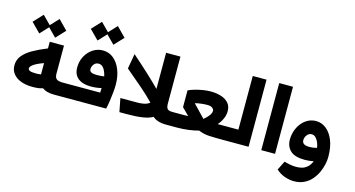

<svg xmlns="http://www.w3.org/2000/svg" viewBox="-108 -1349 3779 2046"><g transform="rotate(15 1782.0 -326.0)"><path d="M263 -20Q192 -20 137 -40.5Q82 -61 51 -100Q20 -139 20 -193Q20 -254 57.5 -300.5Q95 -347 162 -385Q229 -423 319 -459V-532H476V-221Q476 -181 496 -164.5Q516 -148 564 -148H592V0H509Q463 0 431 -9.5Q399 -19 378 -35Q351 -26 324 -23Q297 -20 263 -20ZM177 -202Q177 -186 195.5 -177Q214 -168 263 -168Q272 -168 286.5 -168.5Q301 -169 319 -172Q319 -175 319 -179V-297Q242 -269 209.5 -245Q177 -221 177 -202ZM188 -589 87 -691 183 -794 273 -703 358 -794 459 -691 363 -589 273 -680Z M592 0V-148H978Q979 -161 979.5 -172Q980 -183 980 -199Q926 -185 864 -185Q772 -185 722 -226Q672 -267 672 -344Q672 -413 702 -468.5Q732 -524 782 -557Q832 -590 892 -590Q959 -590 1009.5 -548.5Q1060 -507 1088.5 -435Q1117 -363 1117 -272Q1117 -237 1112.5 -188.5Q1108 -140 1100.5 -90Q1093 -40 1084 0ZM813 -365Q813 -340 833.5 -330Q854 -320 893 -320Q916 -320 936 -321.5Q956 -323 975 -326Q969 -354 958 -380.5Q947 -407 928.5 -424.5Q910 -442 883 -442Q851 -442 832 -417Q813 -392 813 -365ZM807 -677 706 -779 802 -882 892 -791 977 -882 1078 -779 982 -677 892 -768Z M1230 0 1201 -148H1396Q1418 -148 1455.5 -154Q1493 -160 1523 -183Q1458 -251 1372 -324.5Q1286 -398 1197 -473L1226 -639Q1332 -546 1411.5 -472Q1491 -398 1547 -341V-740H1705V-221Q1705 -185 1717.5 -166.5Q1730 -148 1778 -148H1791V0H1748Q1692 0 1655 -12.5Q1618 -25 1596 -46Q1554 -22 1486.5 -11Q1419 0 1319 0Z M1791 0V-148H1902Q1929 -148 1949 -149L1871 -227V-412Q1905 -428 1946.5 -439.5Q1988 -451 2031.5 -458Q2075 -465 2113 -465Q2178 -465 2229.5 -448.5Q2281 -432 2311.5 -397.5Q2342 -363 2342 -309Q2342 -264 2323 -222.5Q2304 -181 2275 -148H2402V0H2373Q2285 0 2221.5 -3Q2158 -6 2102 -30Q2052 -16 1990.5 -8Q1929 0 1865 0ZM2113 -162Q2146 -188 2168 -217Q2190 -246 2190 -271Q2190 -287 2172.5 -302Q2155 -317 2113 -317Q2085 -317 2047.5 -312.5Q2010 -308 1981 -300L2076 -201Q2087 -190 2096 -180Q2105 -170 2113 -162Z M2402 0V-148H2503V-740H2655V0Z M2795 -740H2947V0H2795Z M3282 -451Q3342 -451 3392.5 -411.5Q3443 -372 3473.5 -297Q3504 -222 3504 -114Q3504 -79 3494.5 -33.5Q3485 12 3464 58Q3443 104 3409.5 143Q3376 182 3327.5 206Q3279 230 3214 230Q3169 230 3116.5 213Q3064 196 3017 154L3067 54Q3096 63 3130 69.5Q3164 76 3200 76Q3229 76 3259 69Q3289 62 3317 39.5Q3345 17 3366 -30Q3338 -25 3313.5 -22.5Q3289 -20 3270 -20Q3158 -20 3109 -66.5Q3060 -113 3060 -188Q3060 -238 3075.5 -284.5Q3091 -331 3120.5 -369Q3150 -407 3191 -429Q3232 -451 3282 -451ZM3200 -219Q3200 -166 3279 -166Q3303 -166 3325 -169.5Q3347 -173 3363 -177Q3360 -203 3348.5 -232.5Q3337 -262 3317.5 -282.5Q3298 -303 3270 -303Q3242 -303 3221 -277Q3200 -251 3200 -219Z"/></g></svg>

Font: Readex Pro bold
Style: Bold
Weight: 700
Designer: Bonnie Shaver-Troup, Thomas Jockin
Foundry: Lexend
Version: Version 1.200; ttfautohint (v1.8.3)